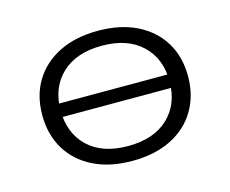

<svg xmlns="http://www.w3.org/2000/svg" viewBox="-78 -604 863 720"><g transform="rotate(-15 353.5 -244.5)"><path d="M354 8Q267 8 203.5 -23.5Q140 -55 105.5 -112Q71 -169 71 -245Q71 -321 105.5 -377.5Q140 -434 203.5 -465.5Q267 -497 354 -497Q441 -497 504.5 -465.5Q568 -434 602.5 -377.5Q637 -321 637 -245Q637 -170 602.5 -112.5Q568 -55 504.5 -23.5Q441 8 354 8ZM353 -50Q453 -50 509 -103Q565 -156 565 -245Q565 -333 509 -386Q453 -439 354 -439Q254 -439 198 -386Q142 -333 142 -245Q142 -156 197.5 -103Q253 -50 353 -50ZM118 -219V-271H589V-219Z"/></g></svg>

Font: Nunito Sans 10pt Expanded Light
Style: Regular
Weight: 300
Width: 7
Designer: Vernon Adams
Foundry: Vernon Adams
Version: Version 3.101;gftools[0.9.27]